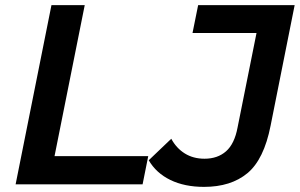

<svg xmlns="http://www.w3.org/2000/svg" viewBox="-20 -720 1171 750"><path d="M41 0 181 -700H311L193 -110H559L537 0ZM777 10Q701 10 645.5 -17Q590 -44 561 -94L649 -178Q669 -141 702 -120.5Q735 -100 779 -100Q830 -100 863 -129Q896 -158 908 -222L982 -591H732L754 -700H1131L1037 -229Q1011 -97 946.5 -43.5Q882 10 777 10Z"/></svg>

Font: Montserrat SemiBold
Style: Italic
Weight: 600
Italic angle: -11.3°
Designer: Julieta Ulanovsky
Foundry: Julieta Ulanovsky
Version: Version 9.000; ttfautohint (v1.8.4.7-5d5b)